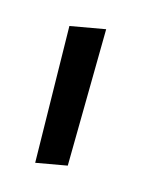

<svg xmlns="http://www.w3.org/2000/svg" viewBox="-27 -105 135 182"><g transform="rotate(5 40.0 -14.0)"><path d="M12 52 33 -80H68L43 52Z"/></g></svg>

Font: Dorsa
Style: Regular
Weight: 400
Version: Version 1.002